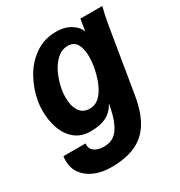

<svg xmlns="http://www.w3.org/2000/svg" viewBox="-181 -680 962 1027"><g transform="rotate(-30 300.0 -167.0)"><path d="M14 68.5Q14 54 16 41.5H152Q149.5 73.5 172 89.8Q194.5 106 232.5 106Q267.5 106 292.8 88.5Q318 71 336.5 30.8Q355 -9.5 367.5 -78L366.5 -78.5Q341.5 -35.5 304.2 -18Q267 -0.5 210.5 -0.5Q151 -0.5 113 -32.8Q75 -65 57.8 -115.2Q40.5 -165.5 40.5 -222Q40.5 -256 45.5 -283Q57.5 -351.5 91.8 -413.5Q126 -475.5 182.8 -515.2Q239.5 -555 313.5 -555Q395.5 -555 437.5 -502Q446.5 -491 451 -478.5L462.5 -550.5H598Q586 -507.5 576.5 -451.5L510 -49Q494 47 457.8 106.2Q421.5 165.5 360.8 193.2Q300 221 209 221Q152.5 221 108.2 202.2Q64 183.5 39 149Q14 114.5 14 68.5ZM395.5 -286.5Q401.5 -321 401.5 -352.5Q401.5 -401.5 384.5 -430Q367.5 -458.5 331 -458.5Q294 -458.5 264.2 -432Q234.5 -405.5 215 -363Q195.5 -320.5 187 -273Q182.5 -248.5 182.5 -223.5Q182.5 -172.5 203.2 -140.2Q224 -108 266.5 -108Q316 -108 348.8 -159.2Q381.5 -210.5 395.5 -286.5Z"/></g></svg>

Font: JuliaMono ExtraBoldItalic
Style: Regular
Weight: 800
Italic angle: -9°
Monospace: yes
Designer: cormullion
Foundry: corm
Version: Version 0.049; ttfautohint (v1.8.4)